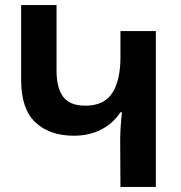

<svg xmlns="http://www.w3.org/2000/svg" viewBox="-20 -734 709 754"><path d="M592 0H453L452 -185Q452 -208 454 -238Q456 -268 459 -293H453Q424 -249 377 -225Q330 -201 270 -201Q175 -201 119 -253.5Q63 -306 63 -420V-714H202V-457Q202 -389 228 -354Q254 -319 315 -319Q389 -319 421 -369Q453 -419 453 -509V-612H592Z"/></svg>

Font: Noto Sans Armenian SemiCondensed
Style: Bold
Weight: 700
Width: 4
Designer: Monotype Design Team
Foundry: Monotype Imaging Inc.
Version: Version 2.008; ttfautohint (v1.8.4.7-5d5b)